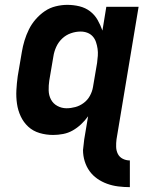

<svg xmlns="http://www.w3.org/2000/svg" viewBox="-20 -548 640 791"><path d="M515 223Q491 223 467 220Q443 217 421 209Q399 201 380.5 188Q362 175 349 157Q336 139 329 116.5Q322 94 322 70Q323 59 324.5 48Q326 37 327 26L343 -69Q330 -51 314 -36Q298 -21 279.5 -10.5Q261 0 240 4Q219 8 199 8Q170 8 143 0Q116 -8 96.5 -26Q77 -44 65.5 -68.5Q54 -93 50 -120.5Q46 -148 47.5 -176.5Q49 -205 53 -234L70 -334Q74 -358 81 -381Q88 -404 99 -426.5Q110 -449 127 -468.5Q144 -488 164.5 -502Q185 -516 209.5 -522Q234 -528 257 -528Q283 -528 307.5 -522Q332 -516 351 -501.5Q370 -487 382 -466Q394 -445 402 -422L418 -520H551L460 26Q458 42 458.5 57.5Q459 73 465.5 86Q472 99 485.5 106Q499 113 515 113ZM254 -102Q272 -102 290.5 -107Q309 -112 325 -124Q341 -136 350.5 -153.5Q360 -171 363 -189L380 -289Q382 -304 383 -318.5Q384 -333 382 -347Q380 -361 375.5 -374.5Q371 -388 362 -398Q353 -408 340 -413Q327 -418 312 -418Q292 -418 272 -411Q252 -404 236.5 -389.5Q221 -375 212 -355.5Q203 -336 200 -316L183 -216Q180 -196 180.5 -175.5Q181 -155 190 -138Q199 -121 216.5 -111.5Q234 -102 254 -102Z"/></svg>

Font: Iosevka Aile Extrabold Oblique
Style: Regular
Weight: 800
Italic angle: -9°
Designer: Belleve Invis
Foundry: Belleve Invis
Version: Version 31.1.0; ttfautohint (v1.8.4)